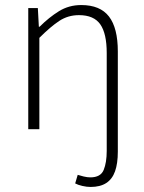

<svg xmlns="http://www.w3.org/2000/svg" viewBox="-20 -512 572 761"><path d="M339 229Q324 229 306.5 225Q289 221 278 215L288 181Q297 184 311.5 187.5Q326 191 338 191Q379 191 391 161.5Q403 132 403 86V-302Q403 -379 377.5 -415.5Q352 -452 293 -452Q250 -452 215.5 -429.5Q181 -407 136 -362V0H92V-480H130L134 -406H137Q174 -443 213.5 -467.5Q253 -492 302 -492Q377 -492 412 -446.5Q447 -401 447 -308V89Q447 136 436 167Q425 198 401 213.5Q377 229 339 229Z"/></svg>

Font: Source Sans 3 ExtraLight Light
Style: Regular
Weight: 300
Version: Version 3.052;hotconv 1.1.0;makeotfexe 2.6.0